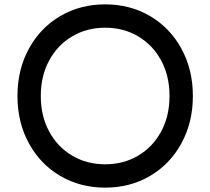

<svg xmlns="http://www.w3.org/2000/svg" viewBox="-20 -833 964 880"><path d="M60 -393Q60 -514 112.5 -610Q165 -706 256.5 -759.5Q348 -813 462 -813Q576 -813 667.5 -759.5Q759 -706 811.5 -610Q864 -514 864 -393Q864 -272 811.5 -176Q759 -80 667.5 -26.5Q576 27 462 27Q348 27 256.5 -26.5Q165 -80 112.5 -176Q60 -272 60 -393ZM757 -393Q757 -485 718.5 -556Q680 -627 613 -666.5Q546 -706 462 -706Q378 -706 311 -666.5Q244 -627 205.5 -556Q167 -485 167 -393Q167 -301 205.5 -230Q244 -159 311 -119.5Q378 -80 462 -80Q546 -80 613 -119.5Q680 -159 718.5 -230Q757 -301 757 -393Z"/></svg>

Font: Tsukimi Rounded SemiBold
Style: Regular
Weight: 600
Designer: Takashi Funayama
Foundry: Takashi Funayama
Version: Version 1.032; ttfautohint (v1.8.3)